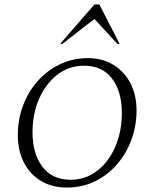

<svg xmlns="http://www.w3.org/2000/svg" viewBox="-20 -832 693 862"><path d="M279 10Q213 10 163.5 -20Q114 -50 87 -103Q60 -156 60 -226Q60 -297 84 -359.5Q108 -422 150.5 -469.5Q193 -517 250.5 -544Q308 -571 374 -571Q440 -571 489 -541Q538 -511 565.5 -458.5Q593 -406 593 -336Q593 -268 570.5 -206Q548 -144 506 -95Q464 -46 406.5 -18Q349 10 279 10ZM297 -25Q364 -25 416 -65Q468 -105 497.5 -173Q527 -241 527 -326Q527 -420 483.5 -478.5Q440 -537 357 -537Q290 -537 238 -497Q186 -457 156 -389.5Q126 -322 126 -237Q126 -143 170 -84Q214 -25 297 -25ZM250 -635 404 -812H426L517 -635H507L404 -747L260 -635Z"/></svg>

Font: Spectral SC Light
Style: Italic
Weight: 300
Italic angle: -10°
Designer: Jean-Baptiste Levee
Foundry: Production Type
Version: Version 2.001